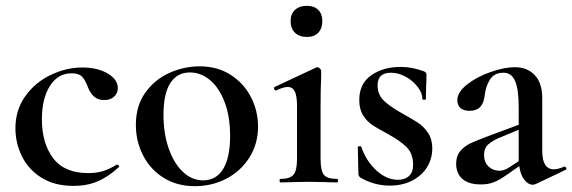

<svg xmlns="http://www.w3.org/2000/svg" viewBox="-20 -627 1967 660"><path d="M33 -186Q33 -249 67 -296.5Q101 -344 154.5 -369.5Q208 -395 263 -395Q315 -395 350 -374.5Q385 -354 385 -324Q385 -307 372.5 -295Q360 -283 337 -283Q299 -283 282 -328Q272 -354 261 -364.5Q250 -375 226 -375Q179 -375 151.5 -331.5Q124 -288 124 -217Q124 -135 162.5 -83.5Q201 -32 283 -32Q311 -32 333 -38.5Q355 -45 381 -61H383Q386 -61 388.5 -58Q391 -55 388 -52Q352 -19 315.5 -3.5Q279 12 233 12Q167 12 122 -16.5Q77 -45 55 -90.5Q33 -136 33 -186Z M447 -198Q447 -263 479.5 -308.5Q512 -354 562.5 -376.5Q613 -399 666 -399Q727 -399 772.5 -370Q818 -341 842.5 -293.5Q867 -246 867 -192Q867 -132 837 -85Q807 -38 757.5 -12.5Q708 13 650 13Q589 13 543 -15.5Q497 -44 472 -92.5Q447 -141 447 -198ZM771 -160Q771 -227 752 -276.5Q733 -326 701.5 -352Q670 -378 633 -378Q589 -378 565.5 -341.5Q542 -305 542 -233Q542 -168 560 -116.5Q578 -65 609 -36Q640 -7 678 -7Q723 -7 747 -46Q771 -85 771 -160Z M944 -12Q977 -12 989 -26.5Q1001 -41 1001 -81V-262Q1001 -297 993.5 -312.5Q986 -328 969 -328Q954 -328 929 -316H928Q924 -316 922.5 -321Q921 -326 924 -328L1067 -395L1071 -396Q1075 -396 1079.5 -391.5Q1084 -387 1084 -384V-363Q1082 -321 1082 -264V-81Q1082 -40 1093.5 -26Q1105 -12 1139 -12Q1142 -12 1142 -6Q1142 0 1139 0Q1113 0 1098 -1L1041 -2L984 -1Q969 0 944 0Q941 0 941 -6Q941 -12 944 -12ZM979 -555Q979 -579 994 -593Q1009 -607 1035 -607Q1060 -607 1074 -593Q1088 -579 1088 -555Q1088 -529 1074 -514.5Q1060 -500 1035 -500Q1009 -500 994 -514.5Q979 -529 979 -555Z M1361 -238Q1397 -218 1417 -205Q1437 -192 1451.5 -170Q1466 -148 1466 -117Q1466 -83 1449 -54Q1432 -25 1398.5 -7Q1365 11 1319 11Q1266 11 1218 -17Q1212 -23 1212 -29L1210 -121Q1210 -124 1215.5 -124.5Q1221 -125 1222 -122Q1239 -73 1274 -41Q1309 -9 1348 -9Q1372 -9 1386 -22Q1400 -35 1400 -60Q1400 -99 1378 -121Q1356 -143 1314 -166Q1280 -184 1261 -196.5Q1242 -209 1228.5 -230Q1215 -251 1215 -283Q1215 -340 1256.5 -368.5Q1298 -397 1357 -397Q1396 -397 1437 -382Q1446 -378 1446 -371Q1446 -348 1445 -335L1444 -287Q1444 -284 1438 -284Q1432 -284 1432 -287Q1432 -307 1416 -328Q1400 -349 1375 -363Q1350 -377 1324 -377Q1278 -377 1278 -334Q1278 -302 1299 -281.5Q1320 -261 1361 -238Z M1921 -54Q1925 -54 1926.5 -49.5Q1928 -45 1924 -43L1821 6Q1815 8 1811 8Q1796 8 1782.5 -9Q1769 -26 1765 -56L1719 -24Q1695 -7 1676 0Q1657 7 1633 7Q1591 7 1569.5 -12Q1548 -31 1548 -64Q1548 -91 1562.5 -108Q1577 -125 1598.5 -135Q1620 -145 1666 -162L1763 -198V-258Q1763 -321 1750.5 -349Q1738 -377 1711 -377Q1678 -377 1663.5 -352.5Q1649 -328 1646 -298Q1640 -246 1595 -246Q1573 -246 1562.5 -256Q1552 -266 1552 -282Q1552 -310 1585.5 -336.5Q1619 -363 1666.5 -379.5Q1714 -396 1750 -396Q1793 -396 1818.5 -368.5Q1844 -341 1844 -289V-108Q1844 -45 1884 -45Q1898 -45 1919 -54ZM1763 -73V-82V-181L1703 -156Q1677 -146 1660.5 -132.5Q1644 -119 1644 -94Q1644 -69 1659.5 -54.5Q1675 -40 1697 -40Q1714 -40 1734 -54Z"/></svg>

Font: Cormorant Garamond SemiBold
Style: Regular
Weight: 600
Designer: Christian Thalmann (Catharsis Fonts)
Version: Version 3.000